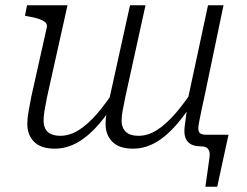

<svg xmlns="http://www.w3.org/2000/svg" viewBox="-20 -557 941 731"><path d="M159 -187Q153 -157 149.5 -136Q146 -115 146 -98Q146 -80 152.5 -67Q159 -54 173.5 -47Q188 -40 210 -40Q245 -40 279.5 -61.5Q314 -83 349.5 -124Q385 -165 422 -223L434 -195Q398 -133 359 -87Q320 -41 277.5 -16Q235 9 188 9Q136 9 110 -17Q84 -43 84 -85Q84 -106 88.5 -131.5Q93 -157 99 -188L158 -452Q161 -464 153 -471.5Q145 -479 128 -485Q111 -491 85 -495L75 -497L83 -537H237ZM457 -187Q451 -157 447 -136Q443 -115 443 -98Q443 -80 450 -67Q457 -54 471 -47Q485 -40 508 -40Q543 -40 577 -61.5Q611 -83 647 -124Q683 -165 720 -223L732 -195Q695 -133 656 -87Q617 -41 575 -16Q533 9 486 9Q434 9 408 -17Q382 -43 382 -85Q382 -99 384 -115Q386 -131 389.5 -149.5Q393 -168 398 -188L475 -537H534ZM742 0Q723 0 709.5 -6.5Q696 -13 689 -26Q682 -39 682 -58Q682 -67 684 -82.5Q686 -98 689 -120Q692 -142 696 -169H693L772 -537H831L760 -197Q752 -161 746.5 -134.5Q741 -108 738 -92Q735 -76 735 -68Q735 -56 741.5 -50Q748 -44 764 -44H850L807 154H762L777 47Q780 29 776.5 18.5Q773 8 764.5 4Q756 0 742 0Z"/></svg>

Font: Roboto Serif ExtraLight
Style: Italic
Weight: 250
Italic angle: -10°
Designer: Greg Gazdowicz
Foundry: Commercial Type
Version: Version 1.008